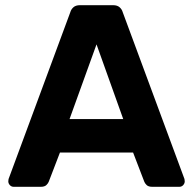

<svg xmlns="http://www.w3.org/2000/svg" viewBox="-20 -720 744 740"><path d="M33 0Q24 0 18 -6.5Q12 -13 12 -21Q12 -26 13 -30L251 -673Q254 -684 263 -692Q272 -700 288 -700H416Q432 -700 441 -692Q450 -684 453 -673L691 -30Q692 -26 692 -21Q692 -13 686 -6.5Q680 0 671 0H567Q552 0 545 -7Q538 -14 536 -20L493 -132H211L168 -20Q166 -14 159 -7Q152 0 137 0ZM248 -261H455L352 -549Z"/></svg>

Font: Rubik Light SemiBold
Style: Regular
Weight: 600
Version: Version 2.300;gftools[0.9.30]